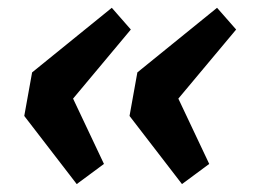

<svg xmlns="http://www.w3.org/2000/svg" viewBox="-20 -494 640 485"><path d="M173.8 -29 41.3 -201.1 61.1 -311.1 262.4 -474.3 310.5 -419.4 164.6 -244.9 242.6 -79.9ZM439.7 -29 307.2 -201.1 327 -311.1 528.3 -474.3 576.5 -419.4 430.5 -244.9 508.5 -79.9Z"/></svg>

Font: SourceCodeVF
Style: Italic
Weight: 200
Italic angle: -11°
Monospace: yes
Designer: Paul D. Hunt, Teo Tuominen
Foundry: Adobe
Version: Version 1.026;hotconv 1.1.0;makeotfexe 2.6.0